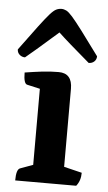

<svg xmlns="http://www.w3.org/2000/svg" viewBox="-52 -752 442 787"><g transform="rotate(5 168.5 -358.5)"><path d="M41 0Q41 -46 57 -51L109 -70V-383L56 -395Q41 -398 41 -444Q79 -450 112 -454Q145 -458 180 -458Q236 -458 236 -394V-73L310 -55Q310 -22 292 0ZM169 -717Q179 -717 189 -712Q199 -707 214.5 -689.5Q230 -672 257.5 -635.5Q285 -599 331 -536Q331 -523 322 -514.5Q313 -506 299 -506Q252 -546 220 -574Q188 -602 169 -620Q148 -602 116.5 -574Q85 -546 37 -506Q24 -506 14.5 -514.5Q5 -523 5 -536Q51 -599 78.5 -635.5Q106 -672 121.5 -689.5Q137 -707 147.5 -712Q158 -717 169 -717Z"/></g></svg>

Font: Petrona
Style: Bold
Weight: 700
Designer: Ringo R. Seeber
Foundry: Ringo R. Seeber
Version: Version 2.001; ttfautohint (v1.8.3)